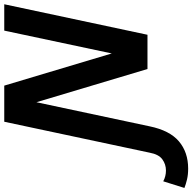

<svg xmlns="http://www.w3.org/2000/svg" viewBox="-174 -710 926 925"><g transform="rotate(-90 289.5 -247.0)"><path d="M-153 178 -121 76Q-97 89 -69 89Q-39 89 -15 71.5Q9 54 17 10L166 -690H340L495 -172L605 -690H732L585 0H420L260 -535L144 10Q124 107 71.5 151.5Q19 196 -60 196Q-89 196 -112 190.5Q-135 185 -153 178Z"/></g></svg>

Font: Radio Canada SemiBold
Style: Italic
Weight: 600
Italic angle: -12°
Designer: Charles Daoud, Etienne Aubert Bonn, Alexandre Saumier Demers, Jacques Le Bailly
Foundry: Radio-Canada
Version: Version 2.104; ttfautohint (v1.8.4.7-5d5b);gftools[0.9.28.de